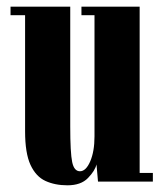

<svg xmlns="http://www.w3.org/2000/svg" viewBox="-20 -543 488 574"><path d="M181.5 11Q144.5 11 116 -2Q87.5 -15 71.2 -50Q55 -85 55 -150.5V-497.5H11.5V-523H190V-165.5Q190 -86 195.8 -58.5Q201.5 -31 219 -31Q237 -31 249.8 -60.8Q262.5 -90.5 262.5 -135V-497.5H223.5V-523H397.5V-26H437V0H273L268.5 -51.5Q264 -32.5 243 -10.8Q222 11 181.5 11Z"/></svg>

Font: Imbue 50pt ExtraBold
Style: Regular
Weight: 800
Designer: Tyler Finck
Foundry: Etcetera Type Company
Version: Version 1.102; ttfautohint (v1.8.3)